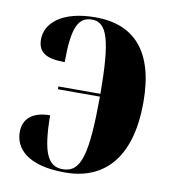

<svg xmlns="http://www.w3.org/2000/svg" viewBox="-68 -607 602 675"><g transform="rotate(10 233.0 -270.0)"><path d="M208 8C340 8 437 -75 437 -283C437 -467 356 -548 220 -548C97 -548 44 -494 44 -439C44 -393 72 -374 140 -374C140 -496 159 -538 209 -538C264 -538 282 -475 283 -286H133V-276H283C282 -70 264 -2 198 -2C145 -2 123 -48 122 -181C61 -181 27 -153 27 -105C27 -47 73 8 208 8Z"/></g></svg>

Font: Noto Serif Display Condensed ExtraBold
Style: Regular
Weight: 800
Width: 3
Designer: Monotype Design Team
Foundry: Monotype Imaging Inc.
Version: Version 2.009